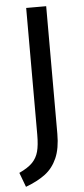

<svg xmlns="http://www.w3.org/2000/svg" viewBox="-57 -721 388 889"><g transform="rotate(-5 137.0 -276.5)"><path d="M193 -96Q193 -28 173.5 16.5Q154 61 118.5 88Q83 115 27 136L2 69Q43 50 63.5 29Q84 8 92 -21.5Q100 -51 100 -100V-689H193Z"/></g></svg>

Font: Fira Sans Condensed
Style: Regular
Weight: 400
Width: 3
Designer: bBox Type GmbH & Carrois Corporate GbR & Edenspiekermann AG
Foundry: bBox Type GmbH & Carrois Corporate GbR & Edenspiekermann AG
Version: Version 4.301